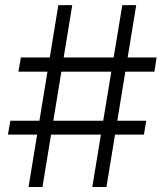

<svg xmlns="http://www.w3.org/2000/svg" viewBox="-20 -748 659 768"><path d="M349.1 0 469.2 -727.5H524.9L405.8 0ZM11.7 -209.5 21.5 -265.1H564.9L555.7 -209.5ZM94.2 0 213.4 -727.5H269L149.9 0ZM53.7 -461.4 63.5 -518.1H606.4L597.7 -461.4Z"/></svg>

Font: Inter 20pt Light
Style: Regular
Weight: 300
Version: Version 4.001;git-66647c0bb